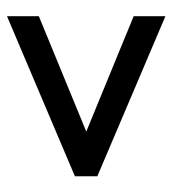

<svg xmlns="http://www.w3.org/2000/svg" viewBox="10 -488 516 577"><g transform="rotate(-90 268.5 -199.0)"><path d="M508.8 39.6 27.8 -165V-232.4L508.8 -436.5V-340.8L162.1 -198.2Q210 -178.7 250.5 -161.9Q291 -145 331.3 -128.7Q371.6 -112.3 414.3 -94.7Q457 -77.1 508.8 -55.7Z"/></g></svg>

Font: XB Niloofar
Style: Bold
Weight: 700
Designer: Behnam
Foundry: Irmug
Version: Version 7.201 2008